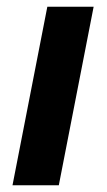

<svg xmlns="http://www.w3.org/2000/svg" viewBox="-20 -548 318 568"><path d="M154 0H17L120 -528H257Z"/></svg>

Font: Libra Sans
Style: Bold Italic
Weight: 700
Italic angle: -12°
Foundry: Context Ltd
Version: Version 1.002